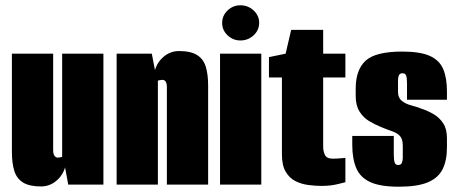

<svg xmlns="http://www.w3.org/2000/svg" viewBox="-20 -698 1724 726"><path d="M135 7Q91 7 67 -8Q43 -23 34 -52Q25 -81 25 -124V-495H181V-130Q181 -121 183 -115Q185 -109 189 -105.5Q193 -102 198 -102Q201 -102 204 -102.5Q207 -103 210 -103.5Q213 -104 215 -105V-495H371V0H238L226 -65Q217 -34 192 -13.5Q167 7 135 7Z M421 0V-495H554L566 -433Q575 -464 600 -484.5Q625 -505 657 -505Q701 -505 725 -490Q749 -475 758 -446Q767 -417 767 -374V0H611V-368Q611 -375 610 -380Q609 -385 607 -388.5Q605 -392 602 -394Q599 -396 594 -396Q592 -396 588.5 -395.5Q585 -395 582 -394.5Q579 -394 577 -393V0Z M812 0V-495H968V0ZM889 -545Q861 -545 840.5 -564.5Q820 -584 820 -611Q820 -639 840.5 -658.5Q861 -678 889 -678Q918 -678 939 -658.5Q960 -639 960 -612Q960 -584 939 -564.5Q918 -545 889 -545Z M1196 5Q1172 5 1145.5 1.5Q1119 -2 1096.5 -13.5Q1074 -25 1060 -49Q1046 -73 1046 -115V-405H997V-482L1060 -495L1081 -585H1202V-495H1286V-405H1202V-142Q1202 -127 1208.5 -112.5Q1215 -98 1239 -98Q1251 -98 1268.5 -99.5Q1286 -101 1286 -101V-9Q1286 -9 1258 -2Q1230 5 1196 5Z M1488 8Q1418 8 1380 -9.5Q1342 -27 1327 -62.5Q1312 -98 1312 -150V-184H1469V-115Q1469 -95 1472 -84.5Q1475 -74 1486 -74Q1496 -74 1499.5 -82Q1503 -90 1503 -101V-147Q1503 -172 1492.5 -183.5Q1482 -195 1463 -201.5Q1444 -208 1420 -218Q1398 -227 1376 -240Q1354 -253 1339.5 -276Q1325 -299 1325 -335V-363Q1325 -434 1362.5 -468.5Q1400 -503 1501 -503Q1569 -503 1605.5 -486.5Q1642 -470 1656 -436.5Q1670 -403 1670 -353V-321H1519V-382Q1519 -402 1516 -411.5Q1513 -421 1502 -421Q1492 -421 1488.5 -413.5Q1485 -406 1485 -395V-350Q1485 -328 1499.5 -316.5Q1514 -305 1535 -299.5Q1556 -294 1574 -287Q1598 -279 1620 -266Q1642 -253 1656 -231.5Q1670 -210 1670 -176V-140Q1670 -91 1653.5 -58Q1637 -25 1597.5 -8.5Q1558 8 1488 8Z"/></svg>

Font: Alumni Sans Thin Black
Style: Regular
Weight: 900
Version: Version 1.018